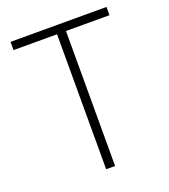

<svg xmlns="http://www.w3.org/2000/svg" viewBox="-144 -904 889 1008"><g transform="rotate(-20 300.0 -400.0)"><path d="M275 0V-800H325V0ZM32 -754V-800H568V-754Z"/></g></svg>

Font: Victor Mono Thin
Style: Regular
Weight: 100
Monospace: yes
Designer: Rune Bjørnerås
Version: Version 1.561;gftools[0.9.30]